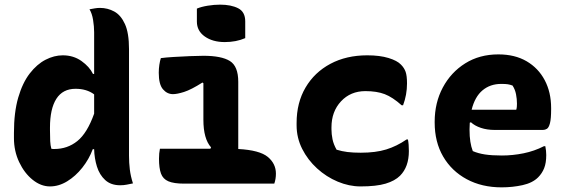

<svg xmlns="http://www.w3.org/2000/svg" viewBox="-20 -790 2440 826"><path d="M250 -552Q296 -552 330.5 -527.5Q365 -503 380 -472H385V-651Q385 -676 380.5 -704Q376 -732 365 -750Q376 -752 387.5 -754Q399 -756 410 -756Q443 -756 471.5 -740.5Q500 -725 517.5 -686.5Q535 -648 535 -579V-120Q535 -90 538.5 -61Q542 -32 552 -1Q537 2 524.5 4.5Q512 7 497 7Q457 7 432.5 -15.5Q408 -38 397 -73.5Q386 -109 385 -148H379Q363 -105 334 -68.5Q305 -32 269 -10Q233 12 195 12Q156 12 120.5 -16.5Q85 -45 62.5 -92.5Q40 -140 40 -196V-218Q40 -307 58.5 -370.5Q77 -434 108 -474Q139 -514 176 -533Q213 -552 250 -552ZM201 -150Q205 -149 208 -149Q211 -149 214 -149Q270 -149 312.5 -183Q355 -217 385 -301V-384Q353 -408 305 -408Q250 -408 222.5 -365Q195 -322 195 -241V-230Q195 -201 196 -182.5Q197 -164 201 -150Z M668 -150H885L888 -156Q855 -193 855 -275V-432L851 -435Q802 -404 772 -394.5Q742 -385 724 -385Q699 -385 681 -406Q663 -427 663 -477Q663 -494 665.5 -511Q668 -528 672 -540Q694 -543 728 -545Q762 -547 797 -548.5Q832 -550 855 -550Q933 -550 969 -527.5Q1005 -505 1005 -438V-149Q1097 -144 1132 -115Q1167 -86 1167 -43Q1167 -20 1160 0H772Q728 0 704.5 -10Q681 -20 672.5 -43.5Q664 -67 664 -107Q664 -131 668 -150ZM827 -753Q846 -761 873.5 -765.5Q901 -770 927 -770Q974 -770 1004.5 -754.5Q1035 -739 1035 -698V-626Q996 -609 947 -609Q895 -609 861 -633Q827 -657 827 -697Z M1560 -552Q1614 -552 1651.5 -540.5Q1689 -529 1705 -512Q1719 -498 1725 -481Q1731 -464 1731 -431Q1731 -382 1714 -337H1708Q1669 -372 1635 -385Q1601 -398 1552 -398Q1488 -398 1447 -354Q1406 -310 1406 -242V-234Q1406 -213 1410.5 -191Q1415 -169 1428 -146Q1451 -139 1475 -136Q1499 -133 1532 -133Q1596 -133 1641.5 -147Q1687 -161 1729 -190H1735Q1739 -170 1739 -140Q1739 -72 1701 -34Q1679 -12 1639 0Q1599 12 1531 12Q1482 12 1433 -8.5Q1384 -29 1344 -65.5Q1304 -102 1280 -149.5Q1256 -197 1256 -251V-261Q1256 -348 1294.5 -413.5Q1333 -479 1401.5 -515.5Q1470 -552 1560 -552Z M2124 -556Q2195 -556 2245.5 -526.5Q2296 -497 2323.5 -445Q2351 -393 2351 -325V-320Q2351 -279 2346 -260Q2341 -241 2333 -236Q2325 -231 2316 -231H2108Q2075 -231 2048.5 -240Q2022 -249 2006 -264L2001 -262Q2000 -249 2000 -234V-231Q2000 -203 2003.5 -180.5Q2007 -158 2014 -140Q2037 -130 2066.5 -125.5Q2096 -121 2139 -121Q2186 -121 2232.5 -130.5Q2279 -140 2320 -161H2326Q2328 -151 2329 -141.5Q2330 -132 2330 -123Q2330 -89 2321 -66.5Q2312 -44 2295 -27Q2271 -3 2228 6.5Q2185 16 2138 16Q2053 16 1988 -19Q1923 -54 1886.5 -116.5Q1850 -179 1850 -263V-266Q1850 -348 1885 -413.5Q1920 -479 1981.5 -517.5Q2043 -556 2124 -556ZM2136 -429Q2089 -429 2056 -401.5Q2023 -374 2009 -318H2201Q2203 -324 2203.5 -331.5Q2204 -339 2204 -344Q2204 -364 2200 -384.5Q2196 -405 2185 -422Q2174 -426 2164.5 -427.5Q2155 -429 2136 -429Z"/></svg>

Font: Recursive Mn Csl St XBd
Style: Regular
Weight: 800
Monospace: yes
Version: Version 1.079;hotconv 1.0.112;makeotfexe 2.5.65598; ttfautoh